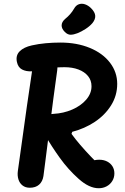

<svg xmlns="http://www.w3.org/2000/svg" viewBox="-20 -976 660 1010"><path d="M219.2 -261.8Q206.6 -283.8 205.5 -310.8Q204.4 -337.8 218.3 -357Q232.2 -376.2 261.8 -377.1Q313.9 -379.8 359.5 -399.5Q405.2 -419.2 433.3 -451.6Q461.4 -484.1 461.4 -522.2Q461.4 -553.2 443.1 -575.8Q424.8 -598.2 392.7 -610.4Q360.6 -622.5 319.6 -622.5Q288.8 -622.5 262.8 -619.8Q236.8 -617.1 210.6 -610.6Q173.3 -602.1 145.2 -600.8Q117 -599.5 95.8 -610.6Q74.6 -621.8 68.8 -650.9Q61.9 -684.7 83.6 -706.2Q105.2 -727.8 147.3 -737.2Q182.8 -745.1 220.7 -748.6Q258.7 -752.1 297.8 -752.1Q384.5 -752.1 452.5 -724Q520.6 -695.9 558.6 -646.2Q596.6 -596.5 596.6 -534.7Q596.6 -473.5 564.5 -422Q532.3 -370.5 478.6 -334.8Q424.8 -299.2 360.1 -282.6L356.2 -271.9Q376.4 -243.8 402 -214.1Q427.6 -184.3 456 -154.5Q484.3 -124.6 515.2 -95.9L448.4 -124.8Q462.3 -130.2 475.4 -133Q488.5 -135.8 501.7 -135.8Q525.3 -135.8 543.5 -126.5Q561.6 -117.2 571.6 -101.1Q581.7 -84.9 581.7 -63.8Q581.7 -41.8 570.7 -23.9Q559.8 -6 541 4.1Q522.2 14.2 499.2 14.2Q448.9 14.2 393.8 -35.1Q338.6 -84.3 294.9 -145.2Q251.2 -206.1 219.2 -261.8ZM73.9 -76.4Q84.3 -150.5 96.6 -238.7Q108.8 -326.8 121.2 -415.4Q136.1 -519.2 150 -611.2Q155.4 -647.3 173.3 -666.5Q191.2 -685.6 220.3 -685.2Q240.2 -684.8 255.3 -674.8Q270.3 -664.8 277.2 -647.2Q284.2 -629.6 281 -606.3Q263.5 -483.2 235.5 -260.9Q226.2 -186.6 218.1 -124Q210.1 -61.4 208.5 -49.8Q204 -20.8 185.6 -4.6Q167.2 11.6 136.8 11.6Q113.8 11.6 98.4 -0.5Q82.9 -12.6 76.8 -32.8Q70.7 -52.9 73.9 -76.4ZM386.9 -801.1Q408.3 -809.5 430.1 -823.7Q451.9 -837.8 465.7 -853.9Q482.2 -873.8 481 -893Q479.8 -912.3 458.5 -933.5Q443.8 -947.8 426.9 -953.4Q410.1 -959 394.7 -953.5Q379.2 -948 369.7 -930.5Q360.8 -915 348.9 -901.5Q337 -888 323.2 -876.9Q304.7 -861.1 304.2 -843Q303.8 -824.9 321.2 -807.8Q336 -793 351.8 -793.3Q367.7 -793.6 386.9 -801.1Z"/></svg>

Font: Monaspace Radon Var
Style: Regular
Weight: 400
Designer: Riley Cran and the Lettermatic Team
Version: Version 1.000 (Monaspace Radon Var)